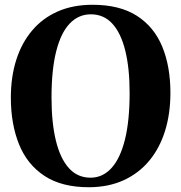

<svg xmlns="http://www.w3.org/2000/svg" viewBox="-20 -773 760 805"><path d="M354.5 12Q240 12.5 167 -35.2Q94 -83 59.8 -168Q25.5 -253 25.5 -363.5Q25.5 -450.5 48.2 -522Q71 -593.5 114.8 -645.2Q158.5 -697 222.2 -725Q286 -753 368 -753Q481.5 -753 553.8 -706.8Q626 -660.5 660.2 -577.5Q694.5 -494.5 694.5 -383.5Q694.5 -296.5 672 -224.2Q649.5 -152 605.8 -99.2Q562 -46.5 498.8 -17.5Q435.5 11.5 354.5 12ZM359.5 -28Q410.5 -28 447.2 -68.2Q484 -108.5 503.8 -187.5Q523.5 -266.5 523.5 -383.5Q523.5 -487 505.2 -560.8Q487 -634.5 451 -673.8Q415 -713 361 -713Q309.5 -713 272.5 -674.5Q235.5 -636 215.8 -558.5Q196 -481 196 -364Q196 -259 214.2 -183.8Q232.5 -108.5 268.8 -68.2Q305 -28 359.5 -28Z"/></svg>

Font: Merriweather 96pt
Style: Bold
Weight: 700
Version: Version 2.100